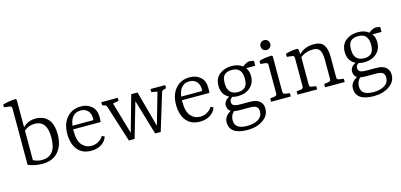

<svg xmlns="http://www.w3.org/2000/svg" viewBox="-77 -1137 3812 1823"><g transform="rotate(-15 1829.5 -226.0)"><path d="M215.8 -28.8Q356 -28.8 356.9 -208Q359.9 -378.9 235.8 -378.9Q175.8 -378.9 131.8 -339.8V-49.8Q171.9 -28.8 215.8 -28.8ZM71.8 -576.2Q71.8 -595.2 51.8 -598.1L-3.9 -606V-632.8Q57.1 -650.9 123 -652.8L131.8 -644V-373Q181.6 -424.8 257.3 -424.8Q333 -424.8 377.9 -376.5Q422.9 -328.1 422.9 -223.1Q422.9 -118.2 367.9 -55.2Q313 7.8 210.9 7.8Q138.7 7.8 71.8 -20Z M690.9 -388.2Q595.7 -388.2 579.6 -268.1H784.7Q786.6 -282.2 786.6 -286.1Q786.6 -332 761.2 -360.1Q735.8 -388.2 690.9 -388.2ZM702.6 -424.8Q766.6 -424.8 808.1 -387.9Q849.6 -351.1 849.6 -280.8Q849.6 -254.9 846.7 -232.9H576.7V-217.8Q576.7 -120.6 613.3 -78.9Q649.9 -37.1 706.5 -37.1Q743.7 -37.1 775.1 -55.2Q806.6 -73.2 823.7 -103L848.6 -89.8Q834.5 -45.9 793.2 -19Q752 7.8 691.9 7.8Q604 7.8 557.9 -50Q511.7 -107.9 511.7 -206.5Q511.7 -305.2 564.2 -365Q616.7 -424.8 702.6 -424.8Z M901.9 -413.1H1063.5V-382.8L1005.9 -372.1L1096.7 -60.1L1195.8 -413.1H1257.8L1353.5 -61L1442.9 -372.1L1384.8 -382.8V-413.1H1529.8V-382.8L1505.9 -376Q1487.8 -371.1 1483.9 -356L1373.5 5.9H1318.8L1216.8 -338.9L1116.7 5.9H1060.5L945.8 -356Q940.9 -371.1 923.8 -376L901.9 -382.8Z M1759.8 -388.2Q1664.6 -388.2 1648.4 -268.1H1853.5Q1855.5 -282.2 1855.5 -286.1Q1855.5 -332 1830.1 -360.1Q1804.7 -388.2 1759.8 -388.2ZM1771.5 -424.8Q1835.4 -424.8 1877 -387.9Q1918.5 -351.1 1918.5 -280.8Q1918.5 -254.9 1915.5 -232.9H1645.5V-217.8Q1645.5 -120.6 1682.1 -78.9Q1718.8 -37.1 1775.4 -37.1Q1812.5 -37.1 1844 -55.2Q1875.5 -73.2 1892.6 -103L1917.5 -89.8Q1903.3 -45.9 1862.1 -19Q1820.8 7.8 1760.7 7.8Q1672.9 7.8 1626.7 -50Q1580.6 -107.9 1580.6 -206.5Q1580.6 -305.2 1633.1 -365Q1685.5 -424.8 1771.5 -424.8Z M2276.4 -277.3Q2276.9 -387.7 2179.2 -388.2Q2130.4 -388.2 2105 -365.7Q2079.6 -343.3 2079.6 -283.2Q2079.6 -170.4 2181.2 -169.9Q2228 -169.9 2252.2 -194.8Q2276.4 -219.7 2276.4 -277.3ZM2182.1 163.1Q2252 163.1 2293.2 136.5Q2334.5 109.9 2334.5 59.1Q2334.5 30.3 2316.4 15.1Q2298.3 0 2251.5 0H2151.4Q2123.5 0 2096.2 -4.9Q2061 28.3 2061.5 76.2Q2061 163.1 2182.1 163.1ZM2178.2 201.2Q2001.5 201.2 2001.5 79.6Q2001.5 20 2067.4 -16.1Q2035.2 -34.2 2035.2 -77.6Q2035.2 -121.1 2088.4 -150.9Q2016.6 -186 2016.1 -273.9Q2016.1 -348.1 2065.2 -386.5Q2114.3 -424.8 2182.4 -424.8Q2250.5 -424.8 2290.5 -392.1Q2333.5 -425.3 2361.3 -424.8Q2370.1 -424.8 2403.3 -418V-369.1H2313.5Q2339.4 -335 2339.4 -285.2Q2339.4 -216.3 2292.2 -174.6Q2245.1 -132.8 2171.4 -132.8Q2141.6 -132.8 2117.2 -140.1Q2089.4 -124 2089.4 -98.1Q2089.4 -72.3 2108.4 -62Q2127.4 -51.8 2171.4 -51.8H2266.1Q2328.1 -51.8 2359.6 -25.4Q2391.1 1 2391.1 47.9Q2391.1 116.7 2329.1 158.9Q2267.1 201.2 2178.2 201.2Z M2594.7 -534.2Q2594.7 -513.2 2581.1 -499.5Q2567.4 -485.8 2546.9 -485.8Q2525.9 -485.8 2512.2 -499.5Q2498.5 -513.2 2499 -534.2Q2499 -554.7 2512.7 -568.4Q2526.4 -582 2546.9 -582Q2567.4 -582 2581.1 -568.4Q2594.7 -554.7 2594.7 -534.2ZM2586.9 -63Q2586.9 -42 2607.9 -39.1L2653.8 -32.2V0H2460V-32.2L2505.9 -39.1Q2526.9 -42 2526.9 -62V-344.2Q2526.9 -364.3 2506.8 -367.2L2454.1 -373V-402.8Q2504.9 -419.9 2577.6 -421.9L2586.9 -412.1Z M3183.6 0H2990.7V-32.2L3035.6 -39.1Q3056.6 -42 3056.6 -62V-249Q3056.6 -315.9 3038.6 -346.4Q3020.5 -377 2970.7 -377Q2900.9 -377 2846.7 -335V-62Q2846.7 -42 2866.7 -39.1L2912.6 -32.2V0H2719.7V-32.2L2765.6 -39.1Q2786.6 -42 2786.6 -62V-344.2Q2786.6 -364.3 2766.6 -367.2L2713.9 -373V-402.8Q2765.6 -419.9 2828.6 -421.9L2840.8 -411.1L2844.7 -363.8Q2900.9 -422.9 2992.7 -422.9Q3061.5 -422.9 3089.1 -382.8Q3116.7 -342.8 3116.7 -263.2V-62Q3116.7 -42 3137.7 -39.1L3183.6 -32.2Z M3517.6 -277.3Q3518.1 -387.7 3420.4 -388.2Q3371.6 -388.2 3346.2 -365.7Q3320.8 -343.3 3320.8 -283.2Q3320.8 -170.4 3422.4 -169.9Q3469.2 -169.9 3493.4 -194.8Q3517.6 -219.7 3517.6 -277.3ZM3423.3 163.1Q3493.2 163.1 3534.4 136.5Q3575.7 109.9 3575.7 59.1Q3575.7 30.3 3557.6 15.1Q3539.6 0 3492.7 0H3392.6Q3364.7 0 3337.4 -4.9Q3302.2 28.3 3302.7 76.2Q3302.2 163.1 3423.3 163.1ZM3419.4 201.2Q3242.7 201.2 3242.7 79.6Q3242.7 20 3308.6 -16.1Q3276.4 -34.2 3276.4 -77.6Q3276.4 -121.1 3329.6 -150.9Q3257.8 -186 3257.3 -273.9Q3257.3 -348.1 3306.4 -386.5Q3355.5 -424.8 3423.6 -424.8Q3491.7 -424.8 3531.7 -392.1Q3574.7 -425.3 3602.5 -424.8Q3611.3 -424.8 3644.5 -418V-369.1H3554.7Q3580.6 -335 3580.6 -285.2Q3580.6 -216.3 3533.4 -174.6Q3486.3 -132.8 3412.6 -132.8Q3382.8 -132.8 3358.4 -140.1Q3330.6 -124 3330.6 -98.1Q3330.6 -72.3 3349.6 -62Q3368.7 -51.8 3412.6 -51.8H3507.3Q3569.3 -51.8 3600.8 -25.4Q3632.3 1 3632.3 47.9Q3632.3 116.7 3570.3 158.9Q3508.3 201.2 3419.4 201.2Z"/></g></svg>

Font: Yrsa-Light
Style: Regular
Weight: 300
Designer: Anna Giedrys (Yrsa+Rasa design), David Brezina (Yrsa art-direction, Rasa art-direction, design)
Foundry: Rosetta Type Foundry
Version: Version 1.001;PS 1.1;hotconv 1.0.88;makeotf.lib2.5.647800